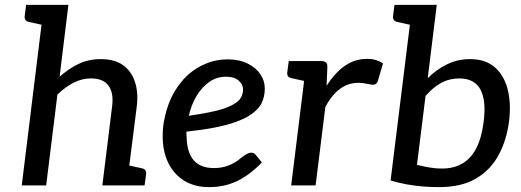

<svg xmlns="http://www.w3.org/2000/svg" viewBox="-20 -759 2134 786"><path d="M69 0 160 -739H260L224 -445Q260 -477 301 -497Q342 -517 392 -517Q448 -517 482.5 -493Q517 -469 532 -425Q547 -381 540 -324L499 0H399L439 -324Q446 -378 424.5 -408Q403 -438 352 -438Q316 -438 281.5 -420.5Q247 -403 215 -372L169 0ZM471 0 493 -85 561 -70Q571 -68 575 -62Q579 -56 578 -46L572 0ZM188 -739 167 -654 99 -669Q89 -671 84.5 -677Q80 -683 81 -693L87 -739Z M836 7Q777 7 734.5 -19Q692 -45 669 -92Q646 -139 646 -201Q646 -221 648 -241Q650 -261 655 -280Q663 -318 678.5 -353Q694 -388 718 -418Q729 -433 742.5 -446Q756 -459 770 -469Q800 -491 836 -503.5Q872 -516 912 -516Q959 -516 993.5 -499Q1028 -482 1046 -455Q1064 -428 1064 -397Q1064 -363 1050.5 -336Q1037 -309 1001 -286Q977 -271 941.5 -258.5Q906 -246 857 -236.5Q808 -227 743 -220Q743 -215 743.5 -206.5Q744 -198 744 -198Q745 -136 772.5 -103.5Q800 -71 856 -71Q887 -71 912.5 -80.5Q938 -90 955 -103Q963 -110 972.5 -117Q982 -124 991 -129Q1000 -134 1009 -134Q1020 -134 1027 -125L1052 -94Q1004 -44 952 -18.5Q900 7 836 7ZM753 -285Q800 -292 835.5 -299Q871 -306 895 -314Q919 -322 936 -332Q959 -345 967 -360.5Q975 -376 975 -393Q975 -413 957 -429Q939 -445 906 -445Q867 -445 836.5 -423.5Q806 -402 784.5 -366Q763 -330 753 -285Z M1172 0 1235 -509H1293Q1309 -509 1315 -503Q1321 -497 1320 -482L1317 -408Q1350 -460 1391 -489Q1432 -518 1483 -518Q1503 -518 1519 -513Q1535 -508 1548 -500L1526 -425Q1524 -419 1518.5 -415.5Q1513 -412 1507 -412Q1501 -412 1482 -416Q1463 -420 1448 -420Q1405 -420 1371.5 -395Q1338 -370 1312 -322L1272 0ZM1263 -509 1241 -424 1174 -439Q1163 -441 1159 -447Q1155 -453 1156 -463L1162 -509Z M1778 7Q1746 7 1713 4.5Q1680 2 1646.5 -4Q1613 -10 1579 -20L1668 -739H1768L1731 -439Q1766 -474 1809.5 -495.5Q1853 -517 1904 -517Q1966 -517 2004 -485Q2042 -453 2057.5 -396Q2073 -339 2064 -263Q2054 -185 2021 -124Q1988 -63 1928.5 -28Q1869 7 1778 7ZM1789 -69Q1838 -69 1873.5 -90Q1909 -111 1930.5 -153.5Q1952 -196 1960 -261Q1971 -348 1946.5 -393Q1922 -438 1860 -438Q1820 -438 1786 -419.5Q1752 -401 1722 -366L1687 -84Q1717 -77 1740.5 -73Q1764 -69 1789 -69ZM1696 -739 1674 -654 1607 -669Q1597 -671 1592.5 -677Q1588 -683 1589 -693L1595 -739Z"/></svg>

Font: Aleo Medium
Style: Italic
Weight: 500
Italic angle: -7°
Designer: Alessio Laiso
Foundry: Alessio Laiso
Version: Version 2.001;gftools[0.9.29]